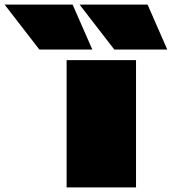

<svg xmlns="http://www.w3.org/2000/svg" viewBox="-234 -810 743 830"><path d="M54 0V-550H354V0ZM-64 -596 -214 -790H80L165 -596ZM260 -596 110 -790H404L489 -596Z"/></svg>

Font: Georama ExtraExtended Black
Style: Regular
Weight: 900
Width: 8
Designer: Jean-Baptiste Levee
Foundry: Production Type
Version: Version 1.000